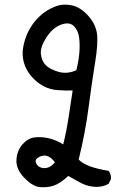

<svg xmlns="http://www.w3.org/2000/svg" viewBox="-20 -783 540 814"><path d="M144.5 9.8Q113.3 3.9 80.1 -32.2Q46.9 -68.4 49.8 -106.9Q52.7 -145.5 75.2 -170.9Q97.7 -196.3 125 -200.2Q152.3 -204.1 184.6 -197.3Q216.8 -190.4 248 -170.9Q261.7 -225.6 270.5 -284.2Q279.3 -342.8 288.1 -399.4Q258.8 -398.4 225.1 -400.9Q191.4 -403.3 164.1 -418Q136.7 -432.6 114.3 -458Q91.8 -483.4 82 -515.6Q72.3 -547.9 78.1 -581.5Q84 -615.2 96.7 -642.6Q109.4 -669.9 127.9 -692.4Q146.5 -714.8 168 -730.5Q189.5 -746.1 217.8 -756.8Q246.1 -767.6 282.7 -760.7Q319.3 -753.9 352.5 -717.8Q385.7 -681.6 391.1 -640.1Q396.5 -598.6 383.3 -518.6Q370.1 -438.5 355.5 -327.1Q340.8 -215.8 313.5 -106.4Q331.1 -88.9 362.3 -77.6Q393.6 -66.4 440.4 -58.6Q452.1 -44.9 450.2 -23.4L440.4 -3.9Q409.2 13.7 370.1 7.8Q342.8 3.9 318.4 -9.8Q293.9 -23.4 269.5 -37.1Q236.3 -5.9 208 3.9Q179.7 13.7 144.5 9.8ZM212.9 -94.7Q185.5 -131.8 154.8 -121.1Q124 -110.4 133.3 -90.8Q142.6 -71.3 167 -70.3Q191.4 -69.3 212.9 -94.7ZM303.7 -485.4Q313.5 -524.4 316.4 -559.1Q319.3 -593.8 315.4 -624Q311.5 -654.3 292.5 -672.9Q273.4 -691.4 238.3 -678.2Q203.1 -665 176.8 -624.5Q150.4 -584 153.3 -554.2Q156.2 -524.4 173.8 -506.8Q191.4 -489.3 228 -478.5Q264.6 -467.8 303.7 -485.4Z"/></svg>

Font: JasonHandwriting4
Style: Regular
Weight: 400
Version: Version 1.01.21